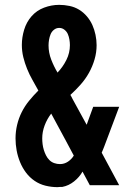

<svg xmlns="http://www.w3.org/2000/svg" viewBox="-20 -763 515 791"><path d="M217 8Q192 8 167.5 2Q143 -4 122.5 -18Q102 -32 87 -52Q72 -72 62.5 -95.5Q53 -119 48.5 -143.5Q44 -168 44 -193Q44 -221 50.5 -248.5Q57 -276 69.5 -301Q82 -326 100 -348Q118 -370 138 -390Q126 -412 113.5 -434Q101 -456 91.5 -479.5Q82 -503 76 -527.5Q70 -552 70 -578Q70 -609 79.5 -640.5Q89 -672 110 -696Q131 -720 161.5 -731.5Q192 -743 224 -743Q245 -743 266.5 -738.5Q288 -734 306 -723Q324 -712 338 -695.5Q352 -679 360.5 -660Q369 -641 373.5 -619.5Q378 -598 378 -577Q378 -547 369.5 -518Q361 -489 346.5 -463Q332 -437 312 -414.5Q292 -392 270 -372Q272 -368 274.5 -364Q277 -360 279 -355L337 -249L364 -323H471L410 -161Q407 -154 404.5 -147Q402 -140 399 -134L471 0H350L320 -56Q307 -33 285 -15.5Q263 2 237 7H229ZM217 -464Q239 -487 253.5 -516Q268 -545 268 -577Q268 -588 266 -600Q264 -612 259.5 -622.5Q255 -633 245.5 -640.5Q236 -648 224 -648Q212 -648 202.5 -640.5Q193 -633 188.5 -622Q184 -611 182 -599Q180 -587 180 -576Q180 -546 191 -517.5Q202 -489 217 -464ZM227 -87Q245 -87 260 -97Q275 -107 284 -122L252 -182L191 -295Q174 -273 164 -246.5Q154 -220 154 -193Q154 -181 155.5 -169Q157 -157 160.5 -145.5Q164 -134 169.5 -123Q175 -112 183.5 -103.5Q192 -95 203.5 -91Q215 -87 227 -87Z"/></svg>

Font: Iosevka QP
Style: Bold
Weight: 700
Designer: Belleve Invis
Foundry: Belleve Invis
Version: Version 20.0.0; ttfautohint (v1.8.4)